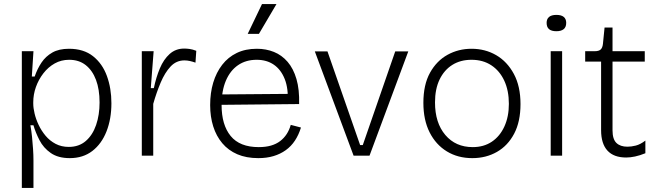

<svg xmlns="http://www.w3.org/2000/svg" viewBox="-20 -763 3217 941"><path d="M87 158V-258V-512H144L136 -388H150Q163 -426 183.5 -456.5Q204 -487 236.5 -505.5Q269 -524 318 -524Q390 -524 436 -487.5Q482 -451 504 -390.5Q526 -330 526 -257Q526 -180 502 -119Q478 -58 432.5 -23Q387 12 322 12Q265 12 229 -13Q193 -38 173.5 -76Q154 -114 144 -149H129Q134 -122 137 -92Q140 -62 142 -32.5Q144 -3 144 24V158ZM317 -43Q367 -43 400.5 -72Q434 -101 451 -150.5Q468 -200 468 -261Q468 -325 450.5 -371.5Q433 -418 400 -444Q367 -470 319 -470Q280 -470 248 -452Q216 -434 192.5 -403.5Q169 -373 156 -336.5Q143 -300 143 -262V-255Q143 -234 149.5 -206.5Q156 -179 169.5 -150.5Q183 -122 203.5 -97.5Q224 -73 252.5 -58Q281 -43 317 -43Z M675 0V-297V-512H733L719 -331H734Q745 -384 763.5 -428Q782 -472 811.5 -498.5Q841 -525 883 -525Q895 -525 909.5 -523Q924 -521 942 -514L938 -456Q924 -461 910.5 -464Q897 -467 884 -467Q844 -467 816 -437Q788 -407 767.5 -358.5Q747 -310 731 -254V0Z M1246 12Q1187 12 1143 -7Q1099 -26 1069.5 -61Q1040 -96 1025 -143.5Q1010 -191 1010 -248Q1010 -308 1025 -358Q1040 -408 1069 -445.5Q1098 -483 1140.5 -503.5Q1183 -524 1239 -524Q1284 -524 1322.5 -508.5Q1361 -493 1389.5 -460Q1418 -427 1433 -375.5Q1448 -324 1446 -253L1043 -249V-300L1409 -303L1390 -260Q1394 -329 1375.5 -375.5Q1357 -422 1322 -446Q1287 -470 1238 -470Q1185 -470 1146.5 -443.5Q1108 -417 1087 -367.5Q1066 -318 1066 -248Q1066 -151 1110.5 -96.5Q1155 -42 1248 -42Q1282 -42 1308 -49.5Q1334 -57 1353 -71.5Q1372 -86 1385 -106Q1398 -126 1405 -151L1455 -138Q1444 -102 1425.5 -74Q1407 -46 1380.5 -27Q1354 -8 1320.5 2Q1287 12 1246 12ZM1249 -597H1194L1264 -743H1335Z M1713 0 1523 -511H1585L1745 -52H1758L1917 -511H1981L1791 0Z M2295 12Q2224 12 2170 -21Q2116 -54 2085.5 -114.5Q2055 -175 2055 -259Q2055 -348 2087.5 -406.5Q2120 -465 2173.5 -494.5Q2227 -524 2291 -524Q2358 -524 2412 -492.5Q2466 -461 2498.5 -400.5Q2531 -340 2531 -253Q2531 -167 2500 -108Q2469 -49 2415.5 -18.5Q2362 12 2295 12ZM2297 -42Q2351 -42 2390.5 -68.5Q2430 -95 2452 -143Q2474 -191 2474 -254Q2474 -319 2451.5 -367.5Q2429 -416 2388 -443Q2347 -470 2291 -470Q2237 -470 2197 -445Q2157 -420 2134.5 -373.5Q2112 -327 2112 -261Q2112 -161 2162.5 -101.5Q2213 -42 2297 -42Z M2679 0V-512H2735V0ZM2707 -610Q2683 -610 2671 -620Q2659 -630 2659 -651Q2659 -670 2671 -680Q2683 -690 2707 -690Q2731 -690 2743 -680Q2755 -670 2755 -651Q2755 -630 2742.5 -620Q2730 -610 2707 -610Z M3049 9Q2988 9 2957 -25Q2926 -59 2926 -125V-461H2848V-512H2894Q2915 -512 2924 -520.5Q2933 -529 2935 -548L2943 -628H2982V-512H3140V-461H2982V-124Q2982 -81 3001 -62.5Q3020 -44 3055 -44Q3074 -44 3096 -49.5Q3118 -55 3143 -74V-12Q3116 -1 3092.5 4Q3069 9 3049 9Z"/></svg>

Font: Bricolage Grotesque 96pt ExtraBold ExtraLight
Style: Regular
Weight: 250
Version: Version 1.001;gftools[0.9.33.dev8+g029e19f]